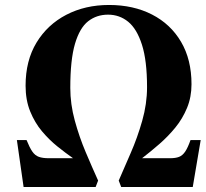

<svg xmlns="http://www.w3.org/2000/svg" viewBox="-20 -753 828 773"><path d="M75 0 48 -189H87Q99 -159 110 -143Q121 -127 136.5 -121.5Q152 -116 176 -116H274Q244 -137 211 -163.5Q178 -190 149 -224.5Q120 -259 101.5 -304.5Q83 -350 83 -408Q83 -509 127 -581.5Q171 -654 247 -693.5Q323 -733 419 -733Q517 -733 592 -694.5Q667 -656 709 -584.5Q751 -513 751 -414Q751 -362 733 -318.5Q715 -275 686 -239.5Q657 -204 622 -173.5Q587 -143 552 -116H665Q687 -116 701 -121.5Q715 -127 725.5 -142.5Q736 -158 747 -189H788L756 0H468L458 -26Q479 -75 506 -136.5Q533 -198 552.5 -266.5Q572 -335 572 -402Q572 -509 551.5 -573Q531 -637 496 -665.5Q461 -694 415 -694Q369 -694 335 -667.5Q301 -641 282 -577Q263 -513 263 -399Q263 -334 281 -268Q299 -202 325 -140.5Q351 -79 375 -26L365 0Z"/></svg>

Font: Libre Bodoni
Style: Italic
Weight: 400
Italic angle: -13°
Designer: Pablo Impallari, Rodrigo Fuenzalida
Foundry: Impallari Type
Version: Version 2.005;gftools[0.9.23]